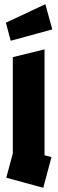

<svg xmlns="http://www.w3.org/2000/svg" viewBox="-20 -894 275 914"><path d="M186 0 10 -48 41 -164V-622L192 -659V-155L225 -146ZM229 -754 31 -700 8 -786 196 -874Z"/></svg>

Font: Blaka Ink
Style: Regular
Weight: 400
Designer: Mohamed Gaber
Foundry: Kief Type Foundry
Version: Version 1.003; ttfautohint (v1.8.4.7-5d5b)